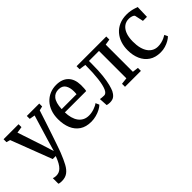

<svg xmlns="http://www.w3.org/2000/svg" viewBox="2 -1247 2176 2176"><g transform="rotate(-45 1089.5 -159.0)"><path d="M134.5 251Q119 251 106 249Q93 247 85.5 243V154Q92 157.5 106 160Q120 162.5 134.5 162.5Q155.5 162.5 175 155.2Q194.5 148 213.2 130.2Q232 112.5 250 80.8Q268 49 286 0H237.5L48.5 -493.5L2.5 -506.5V-553H243V-506.5L167 -494.5L266 -197L310.5 -55L352 -197.5L442 -494.5L375.5 -506.5V-553H574.5V-506.5L524 -494.5Q494 -402 468.8 -326.2Q443.5 -250.5 423.8 -191.5Q404 -132.5 389.2 -90Q374.5 -47.5 365 -21Q355.5 5.5 351.5 15Q321 92 292.5 144.8Q264 197.5 227 224.2Q190 251 134.5 251Z M847 11Q763.5 11 708.5 -25.8Q653.5 -62.5 626.2 -127.8Q599 -193 599 -277.5Q599 -343.5 618.2 -397Q637.5 -450.5 672.5 -488.5Q707.5 -526.5 755 -547Q802.5 -567.5 859 -567.5Q952 -567.5 1003.5 -516.2Q1055 -465 1057.5 -369Q1057.5 -338.5 1056.2 -316.2Q1055 -294 1051 -277H709Q710 -229 721 -188.8Q732 -148.5 753.2 -119Q774.5 -89.5 805.8 -73.5Q837 -57.5 878.5 -57.5Q920 -57.5 962.8 -72.2Q1005.5 -87 1028.5 -105.5L1047.5 -62.5Q1029.5 -44 998 -27.2Q966.5 -10.5 927.2 0.2Q888 11 847 11ZM709.5 -328.5 948 -329Q949 -337.5 949.8 -350.2Q950.5 -363 950.5 -372.5Q950.5 -434 925.5 -473.2Q900.5 -512.5 841 -512.5Q814 -512.5 791 -503Q768 -493.5 750.5 -472.2Q733 -451 722.5 -415.5Q712 -380 709.5 -328.5Z M1148.5 6.5Q1133.5 6.5 1121.5 4.2Q1109.5 2 1102.5 -0.5L1096.5 -102.5Q1107 -100.5 1124 -98.8Q1141 -97 1160 -97Q1191 -97 1211.5 -143.2Q1232 -189.5 1242.5 -277.8Q1253 -366 1253.5 -493.5L1173 -505V-553H1649V-504L1579.5 -492.5V-57L1651 -48V0H1396V-48L1475 -57V-496H1314V-447Q1314 -339.5 1305.5 -264.8Q1297 -190 1284.5 -142Q1272 -94 1260 -67.5Q1245 -36.5 1220.2 -15Q1195.5 6.5 1148.5 6.5Z M1960 11Q1876.5 11 1821 -26Q1765.5 -63 1737.5 -127Q1709.5 -191 1709.5 -270.5Q1709 -332.5 1727 -386.2Q1745 -440 1780.5 -480.8Q1816 -521.5 1868.2 -544.5Q1920.5 -567.5 1988.5 -567.5Q2022.5 -567.5 2051.2 -562Q2080 -556.5 2101.8 -549.2Q2123.5 -542 2137 -537.5L2132.5 -384.5H2068L2046 -486Q2044 -494 2032.5 -500.5Q2021 -507 2004.5 -511Q1988 -515 1970.5 -515Q1926 -515 1892.5 -490.5Q1859 -466 1840.2 -418.5Q1821.5 -371 1821 -300.5Q1820.5 -239 1832.8 -193.2Q1845 -147.5 1867 -117.5Q1889 -87.5 1919 -72.5Q1949 -57.5 1984 -57.5Q2014 -57.5 2041 -64.2Q2068 -71 2090 -81Q2112 -91 2127 -101L2145.5 -61.5Q2129 -44.5 2100.2 -27.8Q2071.5 -11 2035 0Q1998.5 11 1960 11Z"/></g></svg>

Font: Merriweather 24pt
Style: Regular
Weight: 400
Designer: Eben Sorkin
Foundry: Eben Sorkin
Version: Version 2.100